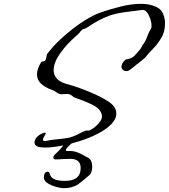

<svg xmlns="http://www.w3.org/2000/svg" viewBox="-20 -697 881 1002"><path d="M216 73Q197 73 183 70Q160 64 160 46Q160 32 174 17Q188 2 213 -5Q221 -5 218 2Q215 9 209.5 17.5Q204 26 204 32Q204 39 214 39Q217 39 220.5 38.5Q224 38 228 37Q241 34 263.5 31.5Q286 29 308 26.5Q330 24 343 21Q366 15 387.5 3.5Q409 -8 426 -15Q429 -16 434 -16Q439 -16 442.5 -15.5Q446 -15 450 -18Q460 -23 468.5 -29Q477 -35 484 -42Q496 -53 504 -65Q512 -77 512 -90Q512 -104 503 -117Q493 -136 456 -153.5Q419 -171 372 -187Q363 -190 356.5 -196.5Q350 -203 342 -205Q339 -206 336.5 -206.5Q334 -207 331 -207Q324 -207 317 -206Q310 -205 302 -205Q288 -205 275 -215Q262 -225 251 -228Q173 -256 173 -308Q173 -338 195 -373V-372Q199 -377 206.5 -377Q214 -377 216 -381Q221 -389 222.5 -400.5Q224 -412 227 -417Q241 -435 257 -453Q294 -493 339 -530Q384 -567 429 -594.5Q474 -622 511 -634Q551 -648 608 -662.5Q665 -677 717 -677Q763 -677 797.5 -660Q832 -643 839 -597Q841 -590 841 -584Q841 -578 841 -572Q841 -531 821.5 -498.5Q802 -466 778.5 -442.5Q755 -419 742 -402Q737 -395 732 -391.5Q727 -388 718 -380Q714 -376 705 -369.5Q696 -363 690 -358Q684 -353 669 -341Q654 -329 648 -327Q645 -326 639 -326Q629 -326 621.5 -332.5Q614 -339 614 -349Q614 -356 618.5 -365.5Q623 -375 634 -385L636 -386Q635 -386 650.5 -389.5Q666 -393 680 -404Q685 -409 694 -419.5Q703 -430 714 -443Q716 -445 720 -454Q724 -463 728 -467Q740 -483 747.5 -504.5Q755 -526 767 -546V-545Q771 -553 771 -562Q771 -578 764.5 -598Q758 -618 747 -632.5Q736 -647 722 -645Q680 -640 632 -633.5Q584 -627 550 -615Q522 -605 492.5 -589Q463 -573 434 -553Q427 -548 420.5 -547Q414 -546 408 -541Q401 -535 394 -525.5Q387 -516 379 -511Q327 -466 293.5 -418Q260 -370 260 -331Q260 -306 276 -287.5Q292 -269 327 -259Q362 -250 402.5 -235Q443 -220 481 -202.5Q519 -185 546.5 -166.5Q574 -148 581 -131Q587 -118 587 -105Q587 -75 560 -48Q533 -21 490 1Q447 23 397 39Q347 55 299 64Q251 73 216 73ZM316 285Q288 285 251 271Q209 253 209 230Q209 199 230 199Q237 199 241 213Q249 247 319 247Q401 247 401 180Q401 132 347 132Q341 132 332 132.5Q323 133 310 133Q297 134 287.5 134.5Q278 135 271 135Q258 135 258 125Q258 121 261.5 115.5Q265 110 275 101Q291 87 302.5 72Q314 57 324 41Q328 35 334 34.5Q340 34 348 34H352Q364 34 366 41Q316 82 325 90Q327 91 335 91Q343 91 345 91Q367 91 388.5 100Q410 109 439 126Q461 138 461 171Q461 175 461 178.5Q461 182 460 186Q459 196 455.5 204.5Q452 213 444 219Q404 254 383 268Q352 285 316 285Z"/></svg>

Font: Vujahday Script
Style: Regular
Weight: 400
Designer: Robert E. Leuschke
Foundry: Robert E. Leuschke
Version: Version 1.010; ttfautohint (v1.8.3)